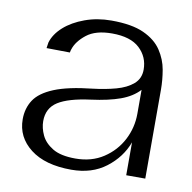

<svg xmlns="http://www.w3.org/2000/svg" viewBox="-65 -576 656 655"><g transform="rotate(10 263.5 -248.5)"><path d="M223 14Q132 14 81 -25.5Q30 -65 30 -127Q30 -165 49 -194Q68 -223 115.5 -242.5Q163 -262 247 -271Q290 -276 326.5 -286Q363 -296 385 -315Q407 -334 407 -365Q407 -409 375.5 -438.5Q344 -468 280 -468Q223 -468 192 -443.5Q161 -419 152 -391Q150 -386 149 -379L68 -380Q69 -385 69.5 -390Q70 -395 71 -400Q80 -430 108 -455Q136 -480 178.5 -495.5Q221 -511 270 -511Q341 -511 382.5 -492Q424 -473 444.5 -442Q465 -411 471 -376Q477 -341 477 -308V0H411V-114Q391 -60 342.5 -23Q294 14 223 14ZM230 -26Q286 -26 327 -53Q368 -80 390 -122.5Q412 -165 412 -213V-296Q388 -270 348 -255.5Q308 -241 247 -233Q171 -223 135.5 -200.5Q100 -178 100 -133Q100 -109 111.5 -84.5Q123 -60 151 -43Q179 -26 230 -26Z"/></g></svg>

Font: Panamera
Style: Regular
Weight: 400
Designer: Bastien Sozeau
Foundry: NBR — Bastien Sozeau
Version: Version 3.002; ttfautohint (v1.8.4.7-5d5b);gftools[0.9.33]